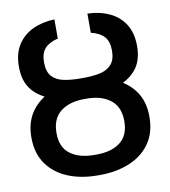

<svg xmlns="http://www.w3.org/2000/svg" viewBox="-83 -808 788 890"><g transform="rotate(-10 310.5 -363.5)"><path d="M305.2 -437.5H316.4Q395 -437.5 456.5 -412.4Q518.1 -387.2 553.2 -338.4Q588.4 -289.6 588.4 -217.3Q588.4 -142.1 553 -91.8Q517.6 -41.5 456.1 -15.9Q394.5 9.8 316.4 9.8H305.2Q227.1 9.8 165.5 -15.6Q104 -41 68.4 -91.3Q32.7 -141.6 32.7 -216.3Q32.7 -288.6 67.9 -337.9Q103 -387.2 164.8 -412.4Q226.6 -437.5 305.2 -437.5ZM316.4 -349.6H304.7Q234.9 -349.6 192.9 -316.7Q150.9 -283.7 150.9 -216.3Q150.9 -149.4 193.1 -117.9Q235.4 -86.4 304.7 -86.4H316.4Q386.2 -85.9 428.2 -117.7Q470.2 -149.4 470.2 -217.3Q470.2 -283.7 428.2 -316.7Q386.2 -349.6 316.4 -349.6ZM301.8 -446.8H319.3Q361.8 -446.8 396 -453.9Q430.2 -460.9 450.4 -483.2Q470.7 -505.4 470.7 -549.3Q470.7 -591.8 450.2 -614.5Q429.7 -637.2 388.2 -647V-737.3Q446.3 -735.4 491.7 -714.1Q537.1 -692.9 563 -651.9Q588.9 -610.8 588.9 -549.3Q588.9 -478 552.5 -436.5Q516.1 -395 454.8 -377.4Q393.6 -359.9 319.3 -359.9H301.8Q227.5 -359.9 166.3 -377.4Q105 -395 68.8 -436.5Q32.7 -478 32.7 -549.3Q32.7 -610.8 58.8 -651.9Q85 -692.9 130.4 -714.1Q175.8 -735.4 232.9 -737.3V-647Q191.4 -637.2 171.1 -614.5Q150.9 -591.8 150.9 -549.3Q150.9 -504.9 171.1 -482.9Q191.4 -460.9 225.6 -453.9Q259.8 -446.8 301.8 -446.8Z"/></g></svg>

Font: Inter 28pt Medium
Style: Regular
Weight: 500
Designer: Rasmus Andersson
Foundry: rsms
Version: Version 4.001;git-66647c0bb